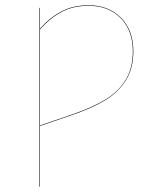

<svg xmlns="http://www.w3.org/2000/svg" viewBox="-20 -710 592 730"><path d="M487 -515Q487 -449 457.5 -403Q428 -357 377 -327Q326 -297 249 -271L132 -231V0H130V-680H132V-601Q168 -642 212.5 -666Q257 -690 317 -690Q393 -690 440 -642.5Q487 -595 487 -515ZM485 -515Q485 -594 439 -641Q393 -688 317 -688Q257 -688 213 -664Q169 -640 132 -598V-233L249 -273Q325 -299 376 -328.5Q427 -358 456 -403.5Q485 -449 485 -515Z"/></svg>

Font: FiraGO Two
Style: Regular
Weight: 100
Designer: bBox Type
Foundry: bBox Type GmbH
Version: Version 1.001